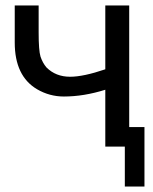

<svg xmlns="http://www.w3.org/2000/svg" viewBox="-20 -539 561 706"><path d="M511.2 -71.8V147H439V0H367.2V-209Q288.1 -184.1 214.8 -184.1Q162.1 -184.1 116.2 -210.9Q34.2 -259.3 34.2 -382.8V-519H122.1V-419.9Q122.1 -353.5 128.9 -331.1Q136.7 -307.6 150.9 -291Q185.1 -256.8 237.8 -256.8Q286.6 -256.8 367.2 -284.2V-519H455.1V-71.8Z"/></svg>

Font: Libra Sans Modern
Style: Regular
Weight: 400
Foundry: Stefan Peev, Context Ltd
Version: Version 1.000